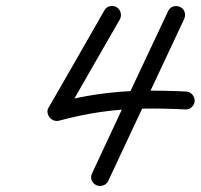

<svg xmlns="http://www.w3.org/2000/svg" viewBox="-20 -594 673 644"><path d="M583 -571Q595 -566 599 -554.5Q603 -543 598 -531Q534 -395 470.5 -259Q407 -123 343 13Q338 24 326 28Q314 32 303 27Q292 22 287.5 10.5Q283 -1 289 -13Q352 -149 416 -285Q480 -421 544 -557Q549 -568 560.5 -572Q572 -576 583 -571ZM382 -529Q335 -448 288.5 -366.5Q242 -285 195 -203Q190 -195 181 -200Q172 -205 164 -215Q157 -224 154.5 -234.5Q152 -245 161 -247Q239 -268 309 -278Q379 -288 450.5 -289.5Q522 -291 604 -287Q617 -286 625 -277Q633 -268 633 -255Q632 -243 623 -234.5Q614 -226 601 -227Q522 -231 453.5 -229.5Q385 -228 318.5 -218.5Q252 -209 177 -189Q168 -187 159.5 -190.5Q151 -194 146 -201Q141 -207 139.5 -216Q138 -225 143 -233Q190 -314 236.5 -395.5Q283 -477 330 -559Q336 -570 348 -573Q360 -576 371 -570Q381 -564 384.5 -552Q388 -540 382 -529Z"/></svg>

Font: FRB American Cursive Guidelines Arrows
Style: Bold Italic
Weight: 700
Italic angle: -25°
Version: Version 2.0;Modular Font Editor K font №1